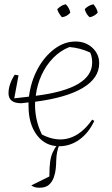

<svg xmlns="http://www.w3.org/2000/svg" viewBox="-20 -680 527 902"><path d="M80 -195Q20 -195 20 -242Q20 -283 49 -329L67 -326L47 -218L116 -226Q125 -297 156.5 -355.5Q188 -414 235 -449.5Q282 -485 335 -485Q382 -485 414 -455.5Q446 -426 446 -383Q446 -313 369 -267Q292 -221 145 -202Q143 -163 151 -123.5Q159 -84 177 -48Q245 -13 305 -31Q365 -49 413 -118L423 -112Q397 -56 353.5 -24.5Q310 7 258 7Q193 7 153.5 -45Q114 -97 114 -183Q114 -191 114 -199ZM413 -386Q413 -412 404 -433Q357 -455 306 -459Q263 -442 229.5 -407.5Q196 -373 175 -327Q154 -281 148 -230Q413 -263 413 -386ZM289 -660Q307 -642 310 -620Q294 -602 271 -599Q253 -620 249 -637Q268 -656 289 -660ZM419 -660Q436 -640 439 -620Q421 -602 401 -599Q384 -614 378 -637Q395 -655 419 -660ZM165 202Q141 202 127 191L212 149Q212 106 215.5 80.5Q219 55 227 37Q235 19 251 -3H260Q252 17 248.5 33.5Q245 50 244 76Q244 91 242 112Q240 133 232.5 154Q225 175 209.5 188.5Q194 202 165 202Z"/></svg>

Font: Piazzolla Thin
Style: Italic
Weight: 100
Italic angle: -11.3°
Designer: Juan Pablo del Peral
Foundry: Huerta Tipografica
Version: Version 1.330